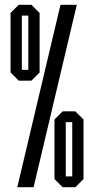

<svg xmlns="http://www.w3.org/2000/svg" viewBox="-20 -780 392 800"><path d="M120 0H52L232 -760H300ZM58 -444 24 -478V-726L58 -760H111L145 -726V-478L111 -444ZM98 -715H71V-489H98ZM241 0 207 -34V-282L241 -316H294L328 -282V-34L294 0ZM281 -271H254V-45H281Z"/></svg>

Font: Commune Nuit Debout
Style: Regular
Weight: 400
Designer: Sébastien Marchal
Foundry: Sébastien Marchal
Version: Version 1.003;PS 1.3;hotconv 1.0.88;makeotf.lib2.5.647800